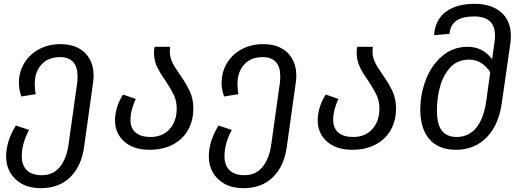

<svg xmlns="http://www.w3.org/2000/svg" viewBox="-20 -771 2734 1005"><path d="M470 -374Q470 -357 467 -337L420 -1Q406 99 347.5 156.5Q289 214 194 214Q136 214 95 191.5Q54 169 33 131.5Q12 94 12 49Q12 -32 63 -114L132 -91Q94 -19 94 47Q94 94 120.5 120Q147 146 199 146Q259 146 294 102Q329 58 339 -16L384 -337Q386 -349 386 -371Q386 -472 293 -472Q232 -472 197 -433Q162 -394 162 -334Q162 -300 167 -278L92 -266Q79 -302 79 -336Q79 -395 107.5 -441.5Q136 -488 185.5 -514Q235 -540 296 -540Q378 -540 424 -495Q470 -450 470 -374Z M922 -380Q956 -331 974 -292Q992 -253 992 -203Q992 -140 964.5 -91Q937 -42 885 -14.5Q833 13 763 13Q678 13 630 -30.5Q582 -74 582 -141Q582 -176 593.5 -211.5Q605 -247 624 -276L691 -253Q679 -230 671 -200.5Q663 -171 663 -144Q663 -101 689.5 -77.5Q716 -54 768 -54Q830 -54 867.5 -95Q905 -136 905 -203Q905 -242 890 -273.5Q875 -305 846 -349Q816 -391 801 -423.5Q786 -456 786 -496Q786 -514 789 -526H870Q869 -517 869 -499Q869 -471 882 -444.5Q895 -418 922 -380Z M1531 -374Q1531 -357 1528 -337L1481 -1Q1467 99 1408.5 156.5Q1350 214 1255 214Q1197 214 1156 191.5Q1115 169 1094 131.5Q1073 94 1073 49Q1073 -32 1124 -114L1193 -91Q1155 -19 1155 47Q1155 94 1181.5 120Q1208 146 1260 146Q1320 146 1355 102Q1390 58 1400 -16L1445 -337Q1447 -349 1447 -371Q1447 -472 1354 -472Q1293 -472 1258 -433Q1223 -394 1223 -334Q1223 -300 1228 -278L1153 -266Q1140 -302 1140 -336Q1140 -395 1168.5 -441.5Q1197 -488 1246.5 -514Q1296 -540 1357 -540Q1439 -540 1485 -495Q1531 -450 1531 -374Z M1983 -380Q2017 -331 2035 -292Q2053 -253 2053 -203Q2053 -140 2025.5 -91Q1998 -42 1946 -14.5Q1894 13 1824 13Q1739 13 1691 -30.5Q1643 -74 1643 -141Q1643 -176 1654.5 -211.5Q1666 -247 1685 -276L1752 -253Q1740 -230 1732 -200.5Q1724 -171 1724 -144Q1724 -101 1750.5 -77.5Q1777 -54 1829 -54Q1891 -54 1928.5 -95Q1966 -136 1966 -203Q1966 -242 1951 -273.5Q1936 -305 1907 -349Q1877 -391 1862 -423.5Q1847 -456 1847 -496Q1847 -514 1850 -526H1931Q1930 -517 1930 -499Q1930 -471 1943 -444.5Q1956 -418 1983 -380Z M2654 -583Q2654 -560 2652 -548L2607 -235Q2591 -117 2527.5 -52Q2464 13 2367 13Q2276 13 2228 -42Q2180 -97 2180 -197Q2180 -278 2209 -353.5Q2238 -429 2294.5 -477.5Q2351 -526 2428 -526Q2507 -526 2556 -461L2569 -554Q2571 -565 2571 -585Q2571 -685 2462 -685Q2340 -685 2333 -594L2252 -587Q2258 -668 2314 -709.5Q2370 -751 2465 -751Q2551 -751 2602.5 -707Q2654 -663 2654 -583ZM2526 -247 2546 -393Q2503 -459 2435 -459Q2377 -459 2339.5 -420.5Q2302 -382 2284.5 -321.5Q2267 -261 2267 -193Q2267 -120 2293 -87Q2319 -54 2370 -54Q2434 -54 2473.5 -103Q2513 -152 2526 -247Z"/></svg>

Font: FiraGO Book
Style: Italic
Weight: 350
Italic angle: -8°
Designer: bBox Type GmbH
Foundry: bBox Type GmbH
Version: Version 1.001